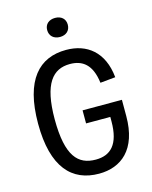

<svg xmlns="http://www.w3.org/2000/svg" viewBox="-137 -1029 894 1129"><g transform="rotate(-15 310.0 -464.0)"><path d="M325.5 -373V-293.5H473V-267C473 -125.5 416 -73 327 -73C219 -73 154 -139 153.5 -363.5C153.5 -583 220 -655.5 323.5 -655.5C399.5 -655.5 455 -616.5 469 -502.5L561.5 -511.5C546 -669.5 449 -741.5 323.5 -741.5C159 -741.5 52.5 -631.5 52.5 -364.5C52.5 -98 159.5 12 324 12C458 12 565 -70 565 -274V-373ZM309.5 -824C346.5 -824 372 -846 372 -882.5C372 -918.5 346.5 -940 309.5 -940C272.5 -940 246.5 -918.5 246.5 -882.5C246.5 -846 272.5 -824 309.5 -824Z"/></g></svg>

Font: Monaspace Neon
Style: Regular
Weight: 400
Designer: Riley Cran & the Lettermatic Team
Foundry: Lettermatic
Version: Version 1.200 (Monaspace Neon)